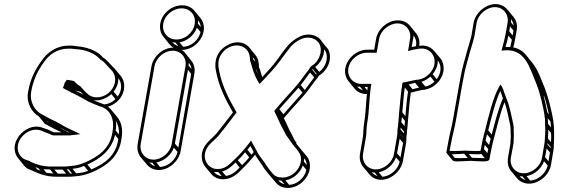

<svg xmlns="http://www.w3.org/2000/svg" viewBox="-20 -775 2773 943"><path d="M233 -130C220 -138 203 -143 188 -148C136 -167 83 -130 63 -91C44 -54 51 -20 69 2L98 38C106 48 116 55 129 59C168 76 200 93 258 93H320C329 93 338 92 349 91C380 88 396 85 427 73C497 44 566 -2 577 -96C585 -140 576 -175 556 -200L527 -235C522 -241 516 -246 510 -251C530 -257 549 -268 563 -284C598 -323 597 -373 573 -402L544 -437L535 -446C518 -462 508 -479 484 -494C483 -495 481 -498 480 -499C456 -524 419 -539 375 -546H374C363 -546 343 -551 330 -551H318C258 -551 212 -518 184 -476C154 -435 129 -389 118 -324C108 -270 135 -224 171 -203L200 -167L247 -142C259 -136 271 -131 282 -125H248C245 -125 237 -128 233 -130ZM289 -343C297 -338 306 -333 315 -329L329 -322L333 -317L335 -319C362 -305 388 -292 412 -277C417 -274 423 -273 428 -270L444 -263L458 -258C464 -255 466 -254 470 -253C519 -240 544 -194 533 -131C523 -45 462 -5 395 24C366 36 352 38 321 41C311 42 302 43 294 43H232C190 43 159 33 133 21C125 14 114 13 108 10C75 0 54 -43 76 -86C93 -119 137 -149 181 -134C197 -128 214 -121 228 -115C234 -112 238 -110 245 -110H317C321 -110 326 -110 331 -111L375 -116L327 -139C300 -150 279 -166 252 -179C243 -183 235 -187 227 -191L181 -216C149 -234 125 -276 133 -324C144 -386 167 -430 196 -470C222 -508 262 -536 316 -536H328C338 -536 358 -532 371 -532C413 -526 446 -510 468 -488C471 -485 471 -484 474 -482C496 -469 505 -452 524 -434C549 -412 557 -367 523 -328C496 -297 446 -285 414 -311C401 -321 387 -336 376 -350C364 -357 354 -365 347 -374C345 -375 342 -378 333 -379C325 -381 317 -382 308 -383L297 -367C296 -358 292 -352 289 -343ZM547 -288C532 -273 512 -264 492 -262C483 -266 475 -268 466 -272L452 -277L439 -283C469 -278 503 -291 527 -313ZM558 -301 538 -325C555 -346 562 -370 561 -391C579 -369 581 -332 558 -301ZM561 -92C550 -10 494 29 429 57L409 33C470 6 528 -36 545 -113ZM564 -115 548 -134C551 -151 551 -167 549 -181C560 -164 566 -142 564 -115ZM413 64C392 72 378 74 354 76L336 54C356 52 371 49 393 40ZM334 77C331 77 329 78 326 78L308 57C311 57 313 56 316 56ZM305 78H264L247 58H288ZM242 77C229 76 218 76 207 73L194 56C204 57 214 57 226 57ZM179 63C173 61 168 59 163 57L154 46C159 48 163 49 168 51ZM282 -143 279 -146C295 -137 312 -129 318 -126L319 -125H315C304 -131 294 -137 282 -143ZM218 -176 212 -180 210 -182 217 -178ZM376 -324C380 -319 385 -315 390 -310C377 -317 363 -324 349 -330C352 -329 355 -329 358 -328Z M767 -659C763 -634 769 -611 783 -594L812 -558C818 -551 825 -545 833 -540C832 -540 832 -541 831 -541C781 -541 733 -499 724 -450L656 -67C652 -42 658 -19 672 -2L701 33C715 49 735 60 760 60C810 60 858 17 867 -32L935 -415C939 -440 932 -462 919 -478L890 -514C885 -521 879 -526 871 -530H874C924 -530 971 -571 980 -621C985 -647 978 -670 964 -687L935 -722C921 -739 900 -749 874 -749C824 -749 776 -710 767 -659ZM891 -450 823 -67C816 -26 775 9 734 9C693 9 664 -26 671 -67L739 -450C746 -491 787 -526 828 -526C869 -526 898 -491 891 -450ZM919 -412 856 -50 839 -70 903 -432ZM921 -436 906 -453C907 -458 907 -462 907 -467C914 -458 919 -448 921 -436ZM852 -29C844 10 805 43 766 45L748 23C786 16 821 -14 834 -50ZM742 42C731 38 721 32 714 23C718 24 723 24 728 24ZM965 -618C956 -578 920 -547 880 -545L862 -567C900 -574 934 -602 947 -639ZM966 -642 952 -659C953 -665 953 -670 953 -675C960 -666 965 -655 966 -642ZM856 -548C844 -552 834 -559 826 -568C831 -567 836 -566 842 -566ZM936 -656C929 -614 889 -581 847 -581C804 -581 774 -616 782 -659C789 -701 830 -734 872 -734C915 -734 944 -699 936 -656Z M1344 -485C1317 -449 1297 -427 1268 -396C1263 -411 1259 -425 1255 -439L1252 -442C1252 -468 1248 -488 1235 -504L1206 -540C1166 -589 1091 -565 1058 -520C1039 -493 1037 -469 1038 -443L1041 -425C1056 -347 1088 -285 1124 -223C1099 -191 1074 -157 1051 -129C1039 -112 1018 -96 1002 -78C963 -38 963 13 988 44L1017 79C1032 97 1056 108 1085 105C1123 101 1149 77 1172 52C1192 33 1213 9 1233 -15C1246 8 1265 30 1276 50C1292 73 1317 100 1335 122C1349 139 1369 148 1394 148C1445 148 1492 106 1501 56C1505 31 1500 9 1486 -8C1469 -29 1450 -50 1434 -71L1437 -73C1426 -87 1422 -95 1413 -115C1399 -138 1388 -168 1374 -195L1377 -198C1411 -239 1447 -276 1481 -316C1499 -338 1522 -372 1539 -392C1542 -396 1546 -404 1549 -405C1592 -432 1615 -490 1591 -534L1562 -569C1543 -604 1489 -620 1439 -588C1397 -564 1374 -526 1344 -485ZM1204 -2C1194 11 1181 24 1169 36L1148 12C1160 1 1173 -13 1184 -27ZM1215 -15 1195 -40C1199 -45 1205 -51 1210 -58C1215 -49 1221 -37 1226 -28C1222 -24 1218 -19 1215 -15ZM1157 48C1137 69 1118 85 1090 89L1071 67C1098 60 1118 42 1137 23ZM1069 90C1052 88 1039 80 1030 69C1037 70 1044 71 1052 70ZM1535 -412C1534 -411 1534 -410 1533 -409L1513 -433L1516 -436ZM1548 -422 1528 -446C1555 -466 1572 -500 1572 -532L1578 -524C1597 -488 1576 -442 1548 -422ZM1523 -395C1508 -376 1492 -352 1477 -333L1457 -357C1472 -376 1489 -401 1503 -419ZM1466 -320C1436 -285 1404 -251 1372 -214L1352 -239C1383 -275 1415 -308 1446 -344ZM1485 59C1476 99 1440 131 1400 133L1382 111C1420 104 1454 75 1467 38ZM1487 36 1472 18C1473 13 1474 7 1474 2C1482 12 1486 23 1487 36ZM1377 130C1365 127 1355 121 1347 111C1352 112 1357 112 1362 112ZM1318 76 1308 64C1300 54 1294 45 1290 40C1277 16 1256 -4 1245 -26C1239 -38 1226 -61 1218 -75L1213 -85L1206 -75C1183 -45 1160 -18 1133 7C1109 30 1091 51 1057 55C996 62 957 -12 1012 -68C1026 -83 1049 -100 1063 -121C1090 -153 1116 -190 1142 -223C1106 -286 1071 -350 1056 -429L1053 -447C1051 -472 1054 -491 1070 -513C1093 -545 1140 -565 1178 -542C1199 -529 1208 -509 1208 -478L1212 -467C1219 -441 1228 -409 1241 -386L1254 -363C1259 -367 1263 -370 1267 -375C1303 -413 1325 -436 1356 -477C1373 -500 1383 -515 1398 -533C1410 -551 1426 -565 1445 -576C1482 -599 1522 -593 1543 -568C1570 -535 1550 -477 1516 -455C1501 -446 1501 -439 1498 -435C1480 -413 1458 -380 1441 -360C1408 -321 1372 -284 1337 -242C1333 -238 1330 -234 1327 -229C1342 -202 1354 -168 1370 -141C1379 -123 1383 -113 1395 -98C1409 -79 1419 -62 1435 -45L1444 -33C1456 -18 1461 -1 1457 21C1450 63 1410 97 1368 97C1346 97 1330 91 1318 76ZM1246 -412C1243 -419 1240 -427 1238 -434L1241 -430C1243 -424 1244 -418 1246 -412ZM1223 -484V-493C1228 -487 1232 -479 1234 -471Z M1994 -584 1984 -524 1994 -527C2006 -530 2017 -533 2028 -534L2041 -536C2104 -545 2143 -471 2090 -414C2074 -397 2056 -387 2036 -384L2024 -383C2007 -380 1988 -375 1974 -372C1969 -372 1962 -370 1957 -369C1948 -316 1945 -268 1940 -219C1937 -186 1937 -167 1932 -136C1932 -127 1932 -118 1931 -111L1915 -19C1908 22 1867 57 1826 57C1785 57 1756 22 1763 -19L1777 -100C1781 -123 1779 -145 1783 -167C1795 -233 1792 -296 1804 -363H1754C1713 -363 1684 -399 1691 -440C1698 -481 1739 -516 1781 -516H1830L1842 -584C1849 -625 1891 -660 1932 -660C1973 -660 2001 -625 1994 -584ZM1768 -167C1764 -144 1765 -119 1762 -100L1748 -19C1744 6 1750 28 1764 45L1793 80C1807 97 1827 108 1852 108C1901 108 1950 65 1959 16L1975 -76C1976 -84 1976 -92 1976 -102C1978 -112 1979 -124 1979 -133C1982 -150 1982 -167 1984 -185C1989 -232 1990 -272 1998 -321H2001H2002C2019 -325 2035 -330 2052 -333L2064 -334C2089 -339 2111 -349 2130 -370C2167 -410 2166 -460 2142 -490L2112 -525C2096 -544 2071 -555 2039 -550C2043 -574 2036 -596 2023 -612L1994 -648C1980 -665 1959 -675 1934 -675C1884 -675 1836 -633 1827 -584L1818 -531H1784C1734 -531 1685 -490 1676 -440C1672 -415 1678 -393 1692 -376L1721 -340C1735 -323 1756 -313 1781 -313H1782C1777 -265 1776 -213 1768 -167ZM2114 -374C2100 -361 2086 -353 2069 -350L2050 -373C2066 -378 2081 -387 2094 -399ZM2125 -386 2105 -411C2123 -433 2131 -456 2130 -478C2149 -455 2149 -418 2125 -386ZM2038 -345C2027 -342 2015 -339 2006 -337L1987 -360C1998 -363 2008 -366 2019 -368ZM1984 -325C1977 -282 1975 -243 1971 -204L1956 -223C1960 -265 1962 -302 1968 -345ZM1969 -181C1968 -172 1968 -163 1967 -156L1951 -175C1952 -183 1953 -192 1954 -200ZM1961 -98V-97L1946 -114V-115ZM1963 -120 1947 -140C1947 -143 1948 -145 1948 -148L1964 -129C1964 -126 1963 -123 1963 -120ZM1960 -73 1947 -2 1930 -22 1943 -93ZM1943 19C1935 57 1897 91 1858 93L1840 71C1878 64 1912 34 1925 -2ZM1834 90C1823 86 1813 80 1806 71C1810 72 1815 72 1820 72ZM1763 -331C1752 -335 1741 -341 1734 -350C1739 -349 1743 -349 1748 -349ZM2023 -548C2016 -547 2010 -546 2002 -544L2009 -584C2010 -590 2011 -595 2011 -601C2022 -587 2027 -569 2023 -548ZM1770 -348H1786C1785 -343 1785 -337 1784 -331Z M2473 -663 2465 -618C2460 -587 2451 -556 2443 -526C2559 -545 2580 -444 2613 -367L2624 -337C2633 -311 2649 -245 2653 -217C2656 -200 2658 -180 2657 -160C2660 -139 2657 -117 2656 -91C2656 -81 2654 -72 2653 -64L2642 0C2635 42 2593 76 2552 76C2511 76 2482 41 2489 0L2501 -64C2504 -78 2502 -95 2504 -107C2502 -122 2505 -148 2501 -165C2496 -190 2484 -244 2476 -269C2469 -288 2463 -301 2457 -319C2454 -329 2450 -341 2445 -350L2438 -360L2431 -348C2401 -297 2378 -195 2362 -133C2353 -102 2345 -64 2340 -34C2328 -33 2305 -33 2266 -35L2265 -36V-35C2225 -33 2198 -33 2188 -34L2197 -80C2203 -112 2214 -152 2220 -188L2251 -364C2257 -399 2265 -438 2274 -468C2278 -481 2281 -492 2283 -501C2288 -522 2298 -550 2303 -570L2310 -597L2321 -663C2328 -704 2370 -740 2411 -740C2452 -740 2480 -704 2473 -663ZM2502 -625C2501 -617 2499 -609 2498 -601L2481 -621C2482 -629 2484 -637 2485 -645ZM2503 -649 2489 -666C2490 -671 2490 -676 2490 -681C2497 -672 2501 -661 2503 -649ZM2494 -580C2492 -568 2489 -556 2486 -544C2479 -544 2471 -545 2463 -544C2468 -562 2473 -580 2477 -600ZM2653 -301C2660 -282 2669 -244 2676 -213L2668 -223C2665 -242 2657 -276 2650 -305ZM2683 -179C2685 -170 2686 -160 2686 -149L2672 -166C2672 -171 2671 -182 2670 -194ZM2686 -123C2688 -109 2687 -93 2686 -77L2671 -95C2672 -110 2673 -124 2673 -138ZM2685 -53C2685 -51 2684 -50 2684 -48L2668 -67C2668 -69 2669 -70 2669 -72ZM2681 -26 2674 17 2657 -3 2665 -46ZM2670 38C2661 77 2623 110 2584 112L2566 90C2604 83 2639 54 2652 17ZM2560 109C2549 105 2539 99 2532 90C2536 91 2541 91 2546 91ZM2390 -94C2387 -84 2384 -73 2382 -63L2365 -84C2367 -95 2369 -104 2372 -115ZM2395 -114 2378 -135C2392 -192 2413 -277 2437 -328C2442 -317 2446 -303 2450 -292C2428 -243 2409 -168 2395 -114ZM2378 -43C2376 -36 2375 -29 2374 -23L2357 -43C2358 -49 2359 -55 2361 -63ZM2361 2C2348 2 2327 1 2298 0L2282 -19C2308 -17 2331 -16 2344 -19ZM2277 1C2242 2 2220 2 2214 1L2199 -17C2213 -17 2234 -19 2260 -20ZM2259 -470C2250 -438 2242 -399 2236 -364L2205 -188C2199 -152 2188 -115 2182 -80L2172 -25C2182 -12 2193 0 2203 13C2210 21 2239 17 2292 15C2339 17 2381 23 2384 7L2386 -5C2391 -32 2398 -68 2406 -96C2419 -146 2437 -221 2458 -273C2468 -247 2480 -189 2486 -159C2489 -145 2487 -124 2489 -105C2487 -91 2488 -75 2486 -64L2475 0C2471 25 2476 48 2490 65L2519 100C2532 116 2553 127 2578 127C2628 127 2677 85 2686 35L2697 -29C2699 -38 2700 -48 2700 -58C2702 -100 2703 -150 2697 -186C2692 -215 2677 -281 2667 -309L2657 -339C2638 -383 2624 -431 2594 -467L2565 -503C2550 -522 2529 -537 2501 -542C2504 -555 2508 -569 2510 -583L2518 -628C2522 -653 2516 -675 2502 -692L2472 -728C2459 -744 2438 -755 2414 -755C2365 -755 2315 -712 2306 -663L2295 -597L2288 -572C2283 -553 2273 -524 2268 -501C2266 -493 2263 -483 2259 -470Z"/></svg>

Font: Blanket
Style: Ugh
Weight: 900
Foundry: Cannot Into Space Fonts
Version: Version 0.9